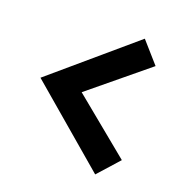

<svg xmlns="http://www.w3.org/2000/svg" viewBox="-113 -752 768 809"><g transform="rotate(20 270.5 -347.5)"><path d="M400 -43 44 -347 401 -652 483 -559 228 -349 485 -138Z"/></g></svg>

Font: Rosa Sans Black
Style: Regular
Weight: 900
Designer: Pentagram / MCKL
Foundry: Pentagram / MCKL
Version: Version 1.005;September 16, 2019;FontCreator 11.5.0.2425 64-